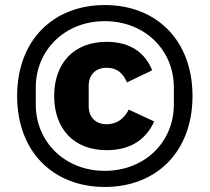

<svg xmlns="http://www.w3.org/2000/svg" viewBox="-20 -730 832 762"><path d="M396 12C599 12 744 -126 744 -349C744 -572 599 -710 396 -710C193 -710 48 -572 48 -349C48 -126 193 12 396 12ZM396 -52C237 -52 122 -167 122 -315V-383C122 -531 237 -646 396 -646C555 -646 670 -531 670 -383V-315C670 -167 555 -52 396 -52ZM403 -134C510 -134 564 -187 592 -248L491 -295C474 -262 447 -237 403 -237C359 -237 332 -265 332 -309V-389C332 -433 359 -461 403 -461C447 -461 468 -438 484 -403L584 -451C557 -518 500 -564 403 -564C273 -564 195 -479 195 -349C195 -219 273 -134 403 -134Z"/></svg>

Font: IBM Plex Sans Thai Looped
Style: Bold
Weight: 700
Designer: Mike Abbink, Paul van der Laan, Pieter van Rosmalen, Ben Mitchell, Mark Frömberg
Foundry: Bold Monday
Version: Version 1.1